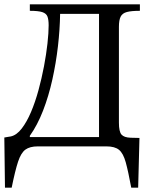

<svg xmlns="http://www.w3.org/2000/svg" viewBox="-22 -677 705 888"><path d="M32 191H1L-2 -41Q9 -43 15.5 -44Q22 -45 28 -46Q55 -52 78.5 -82.5Q102 -113 121.5 -159Q141 -205 156 -260Q171 -315 181.5 -370.5Q192 -426 197.5 -475.5Q203 -525 203 -560Q203 -586 197.5 -600.5Q192 -615 173.5 -621Q155 -627 116 -627V-657H625V-627Q586 -627 565 -621.5Q544 -616 536 -600Q528 -584 528 -553V-110Q528 -68 540 -54.5Q552 -41 582 -40L623 -39L617 191H585Q571 115 559.5 73.5Q548 32 528.5 16Q509 0 470 0H153Q116 0 95.5 15Q75 30 61.5 71Q48 112 32 191ZM116 -49V-43H436V-613H256Q255 -541 246 -463Q237 -385 220 -308.5Q203 -232 177 -165Q151 -98 116 -49Z"/></svg>

Font: STIX Two Text
Style: Regular
Weight: 400
Designer: Ross Mills, John Hudson & Paul Hanslow, Tiro Typeworks Ltd; with prior portions MicroPress Inc., and Coen Hoffman.
Foundry: Tiro Typeworks Ltd
Version: Version 2.13 b171